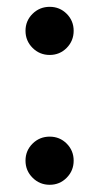

<svg xmlns="http://www.w3.org/2000/svg" viewBox="-20 -522 285 551"><path d="M122.6 8.3Q93.8 8.3 73.5 -12Q53.2 -32.2 53.2 -61Q53.2 -89.8 73.5 -109.9Q93.8 -129.9 122.6 -129.9Q151.4 -129.9 171.4 -109.9Q191.4 -89.8 191.4 -61Q191.4 -32.2 171.4 -12Q151.4 8.3 122.6 8.3ZM122.6 -364.3Q93.8 -364.3 73.5 -384.5Q53.2 -404.8 53.2 -433.6Q53.2 -462.4 73.5 -482.4Q93.8 -502.4 122.6 -502.4Q151.4 -502.4 171.4 -482.4Q191.4 -462.4 191.4 -433.6Q191.4 -404.8 171.4 -384.5Q151.4 -364.3 122.6 -364.3Z"/></svg>

Font: Inter 28pt Medium
Style: Regular
Weight: 500
Designer: Rasmus Andersson
Foundry: rsms
Version: Version 4.001;git-66647c0bb